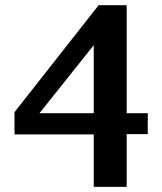

<svg xmlns="http://www.w3.org/2000/svg" viewBox="-20 -707 627 743"><path d="M342.8 -532.2 132.8 -269H342.8ZM470.2 -188V16.1H342.8V-187H36.1V-272.9L361.8 -687H470.2V-269H551.8V-188Z"/></svg>

Font: Charis SIL Phon
Style: Bold
Weight: 700
Foundry: SIL International
Version: Version 5.000